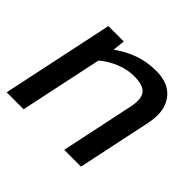

<svg xmlns="http://www.w3.org/2000/svg" viewBox="-134 -712 873 873"><g transform="rotate(45 302.5 -275.0)"><path d="M3 0 117 -540H216L210 -481Q254 -513 304.5 -531.5Q355 -550 416 -550Q498 -550 536.5 -497.5Q575 -445 556 -356L481 0H373L447 -351Q460 -410 440.5 -436Q421 -462 362 -462Q316 -462 272 -443.5Q228 -425 196 -397L112 0Z"/></g></svg>

Font: Kanit
Style: Italic
Weight: 400
Italic angle: -12°
Designer: Katatrad Team
Foundry: CadsonDemak
Version: Version 2.000; ttfautohint (v1.8.3)